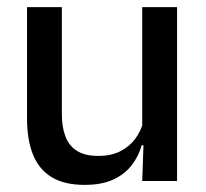

<svg xmlns="http://www.w3.org/2000/svg" viewBox="-20 -509 580 540"><path d="M56 -489H154V-187Q154 -152 163.8 -125.8Q173.5 -99.5 196 -85Q218.5 -70.5 256.5 -70.5Q292.5 -70.5 318.2 -83.5Q344 -96.5 360.5 -118.8Q377 -141 383.5 -168.5L399.5 -100.5H378.5Q370 -70 350.5 -44.5Q331 -19 298.5 -4Q266 11 218 11Q161 11 125.2 -10.8Q89.5 -32.5 72.8 -74.2Q56 -116 56 -176ZM380 -489H478V0H380L384 -114.5L380 -120.5Z"/></svg>

Font: Anek Kannada Medium
Style: Regular
Weight: 500
Designer: Vaishnavi Murthy, Maithili Shingre (Kannada) & Yesha Goshar (Latin)
Foundry: Ek Type
Version: Version 1.003